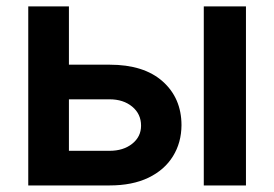

<svg xmlns="http://www.w3.org/2000/svg" viewBox="-20 -565 835 585"><path d="M153.1 -367.9H313.9Q418.3 -367.9 475.5 -317.1Q532.7 -266.3 533 -183.9Q532.7 -130.3 506.9 -88.8Q481.2 -47.2 432.4 -23.6Q383.5 0 313.9 0H66.1V-545.5H190V-105.5H313.9Q355.8 -105.5 382.8 -127Q409.8 -148.4 409.8 -182.2Q409.8 -217.7 382.8 -240.1Q355.8 -262.4 313.9 -262.4H153.1ZM600.9 0V-545.5H729.4V0Z"/></svg>

Font: InterMG SemiBold
Style: Regular
Weight: 600
Designer: Rasmus Andersson
Foundry: rsms
Version: Version 3.019;December 26, 2023;FontCreator 15.0.0.2955 64-b